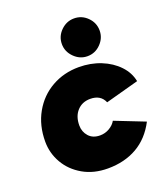

<svg xmlns="http://www.w3.org/2000/svg" viewBox="-139 -846 836 956"><g transform="rotate(-20 279.0 -368.0)"><path d="M20 -220Q20 -306 57.5 -372.5Q95 -439 159.5 -475.5Q224 -512 303 -512Q366 -512 419.5 -490.5Q473 -469 508.5 -431.5Q544 -394 553 -347L377 -299Q358 -344 303 -344Q260 -344 233.5 -315Q207 -286 207 -238Q207 -204 228.5 -180Q250 -156 288 -156Q315 -156 338 -169.5Q361 -183 372 -203L530 -141Q490 -64 423.5 -26Q357 12 269 12Q194 12 137.5 -20.5Q81 -53 50.5 -106Q20 -159 20 -220ZM264 -648Q264 -689 294 -718.5Q324 -748 364 -748Q405 -748 434.5 -718.5Q464 -689 464 -648Q464 -608 434.5 -578Q405 -548 364 -548Q324 -548 294 -578Q264 -608 264 -648Z"/></g></svg>

Font: Oak Sans Black
Style: Italic
Weight: 900
Italic angle: -9.5°
Foundry: Erik Kennedy, Walven
Version: Version 1.000